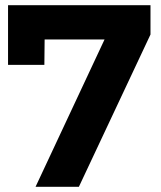

<svg xmlns="http://www.w3.org/2000/svg" viewBox="-20 -720 622 740"><path d="M11 -700H560V-587L284 0H117L383 -568H152L151 -470H11Z"/></svg>

Font: Montserrat arm2 SemiBold
Style: Regular
Weight: 600
Designer: Julieta Ulanovsky
Foundry: Julieta Ulanovsky
Version: Version 6.000